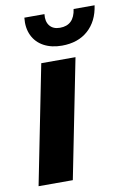

<svg xmlns="http://www.w3.org/2000/svg" viewBox="-85 -804 576 856"><g transform="rotate(-10 202.5 -375.5)"><path d="M19 0 126 -538H281L174 0ZM231 -599Q184 -599 149.5 -617.5Q115 -636 98.5 -670.5Q82 -705 87 -751H178Q174 -718 189.5 -698.5Q205 -679 236 -679Q300 -679 310 -751H405Q395 -680 349.5 -639.5Q304 -599 231 -599Z"/></g></svg>

Font: MOST Montserrat
Style: Bold Italic
Weight: 700
Italic angle: -11.3°
Designer: Julieta Ulanovsky
Foundry: Julieta Ulanovsky
Version: Version 8.000;March 11, 2024;FontCreator 15.0.0.2926 64-bit